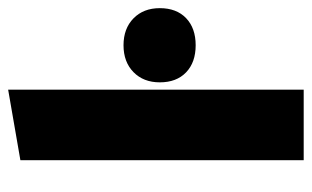

<svg xmlns="http://www.w3.org/2000/svg" viewBox="-167 -598 765 471"><g transform="rotate(-90 215.5 -362.5)"><path d="M58 -695 231 -725V0H58ZM249 -353Q249 -393 274 -417.5Q299 -442 340 -442Q381 -442 406 -417.5Q431 -393 431 -353Q431 -312 406.5 -288.5Q382 -265 340 -265Q298 -265 273.5 -288.5Q249 -312 249 -353Z"/></g></svg>

Font: Ysabeau Heavy
Style: Regular
Weight: 800
Designer: Christian Thalmann (Catharsis Fonts)
Version: Version 0.003